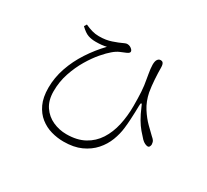

<svg xmlns="http://www.w3.org/2000/svg" viewBox="-147 -940 1293 1200"><g transform="rotate(30 500.0 -340.5)"><path d="M176 -657 187 -675Q213 -663 237.5 -656Q262 -649 287 -649Q315 -649 336.5 -652.5Q358 -656 377 -662.5Q396 -669 414 -676Q440 -687 449.5 -691.5Q459 -696 467 -696Q479 -696 488.5 -691Q498 -686 504 -679Q510 -672 510 -666Q510 -660 505.5 -655.5Q501 -651 490 -646Q473 -639 450.5 -629.5Q428 -620 405 -600Q383 -582 351 -545Q319 -508 288 -456Q257 -404 236 -341.5Q215 -279 215 -211Q215 -145 244 -102Q273 -59 319.5 -38Q366 -17 418 -17Q494 -17 547 -46Q600 -75 632.5 -125.5Q665 -176 679.5 -241.5Q694 -307 694 -380Q694 -437 691.5 -480.5Q689 -524 680 -570Q678 -583 675 -599.5Q672 -616 670 -633Q668 -650 668 -663Q668 -689 676.5 -701Q685 -713 698 -713Q708 -713 713 -708.5Q718 -704 720.5 -695Q723 -686 723 -674Q723 -637 726 -590Q729 -543 736 -502Q748 -443 776.5 -398.5Q805 -354 836.5 -323Q868 -292 889 -272Q898 -265 905 -255.5Q912 -246 913 -229Q913 -221 909 -213Q905 -205 896 -205Q888 -205 876 -210.5Q864 -216 852 -228Q834 -247 814.5 -270Q795 -293 776.5 -324.5Q758 -356 740 -399Q733 -419 728 -418.5Q723 -418 723 -396Q723 -377 722 -352Q721 -327 719.5 -297.5Q718 -268 714 -234Q709 -188 691 -141Q673 -94 638.5 -55Q604 -16 551.5 8Q499 32 425 32Q380 32 336 19.5Q292 7 256 -21.5Q220 -50 198 -97Q176 -144 176 -213Q176 -286 200.5 -357.5Q225 -429 268 -495Q311 -561 365 -617Q348 -613 330 -611Q312 -609 288 -609Q257 -609 232.5 -617.5Q208 -626 176 -657Z"/></g></svg>

Font: Noto Serif HK
Style: Regular
Weight: 200
Designer: Ryoko NISHIZUKA 西塚涼子 (kana & ideographs); Frank Grießhammer (Latin, Greek & Cyrillic); Wenlong ZHANG 张文龙 (bopomofo); San
Foundry: Adobe
Version: Version 2.001;hotconv 1.1.0;makeotfexe 2.6.0